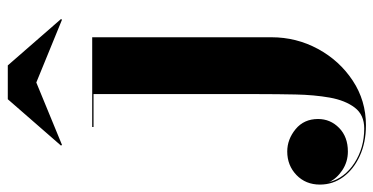

<svg xmlns="http://www.w3.org/2000/svg" viewBox="-388 -464 982 505"><g transform="rotate(-90 103.5 -211.0)"><path d="M139.5 -607 -24.5 -539.5 -26.5 -542 95.5 -682H184.5L306.5 -542L304.5 -539.5ZM258.5 -460V11.5Q258.5 77 227.8 133.8Q197 190.5 144.5 225.2Q92 260 27 260Q-18 260 -53.2 244Q-88.5 228 -108.8 200.5Q-129 173 -129 139Q-129 101.5 -103.8 77.2Q-78.5 53 -42 53Q-10 53 16.8 75Q43.5 97 43.5 134Q43.5 166.5 20 189.5Q-3.5 212.5 -42 212.5Q-69 212.5 -91 198Q-113 183.5 -122.5 163Q-112 204 -72.2 229.8Q-32.5 255.5 18.5 255.5Q54.5 255.5 73.5 230.5Q92.5 205.5 99.8 164.8Q107 124 108 75Q109 26 109 -21.5V-456.5H22.5V-460Z"/></g></svg>

Font: Bodoni* 48
Style: Bold
Weight: 700
Version: Version 2.2